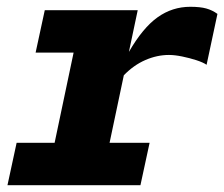

<svg xmlns="http://www.w3.org/2000/svg" viewBox="-20 -546 661 566"><path d="M2 0 29 -125H141L197 -391H85L112 -516H386L360 -393Q401 -464 444.5 -495Q488 -526 541 -526Q570 -526 588 -521Q606 -516 621 -505L589 -355Q579 -362 559 -368.5Q539 -375 517 -379.5Q495 -384 478 -384Q443 -384 408.5 -369Q374 -354 345 -324L303 -125H421L394 0Z"/></svg>

Font: Red Hat Mono
Style: Bold Italic
Weight: 700
Italic angle: -12°
Monospace: yes
Designer: Pentagram, MCKL
Foundry: Pentagram, MCKL
Version: Version 1.023; ttfautohint (v1.8.3)